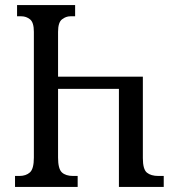

<svg xmlns="http://www.w3.org/2000/svg" viewBox="-20 -734 686 754"><path d="M602 -43H623V0H447V-385H208V-115Q208 -71 223 -57Q238 -43 267 -43H285V0H39V-43H56Q82 -43 97.5 -57Q113 -71 113 -115V-609Q113 -646 98 -658Q83 -670 64 -670H47V-714H275V-670H256Q239 -670 223.5 -658Q208 -646 208 -609V-433H541V-113Q541 -69 557 -56Q573 -43 602 -43Z"/></svg>

Font: Noto Serif Georgian Condensed
Style: Regular
Weight: 400
Width: 3
Designer: Monotype Design Team, Akaki Razmadze
Foundry: Google LLC
Version: Version 2.003; ttfautohint (v1.8.4.7-5d5b)